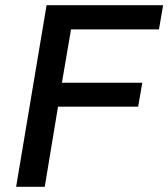

<svg xmlns="http://www.w3.org/2000/svg" viewBox="-20 -718 647 738"><path d="M152 0 203 -308H511L527 -400H218L253 -605H591L607 -698H159L42 0Z"/></svg>

Font: IBM Mono Medium
Style: Italic
Weight: 500
Italic angle: -9°
Monospace: yes
Designer: Mike Abbink, Paul van der Laan, Pieter van Rosmalen
Foundry: Bold Monday
Version: Version 2.3